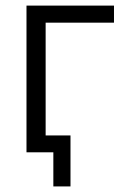

<svg xmlns="http://www.w3.org/2000/svg" viewBox="-20 -541 445 682"><path d="M74.1 0V-521.1H384.9V-460.5H142.1V0ZM169.5 121.2V0H88.5V-59.9H230.4V121.2Z"/></svg>

Font: Raleway Thin
Style: Regular
Weight: 100
Designer: Matt McInerney, Pablo Impallari, Rodrigo Fuenzalida
Foundry: Matt McInerney, Pablo Impallari, Rodrigo Fuenzalida
Version: Version 4.026